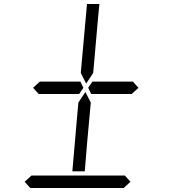

<svg xmlns="http://www.w3.org/2000/svg" viewBox="-20 -938 856 958"><path d="M381 -531 396 -500 375 -469H374H353H352H242H178H173L145 -500L179 -531H184H231H358H359H380ZM403 -83H341L367 -382L371 -426L406 -479L433 -426L415 -229ZM671 -500 637 -469H635H632H458H456H436H435L420 -500L441 -531H464H587H643L659 -513ZM414 -918H476L470 -857L445 -574L410 -521L383 -574L387 -618ZM631 -31 597 0H131L103 -31L137 -62H158H339H401H582H603Z"/></svg>

Font: DSEG14 Classic
Style: Light Italic
Weight: 300
Designer: Keshikan(Twitter:@keshinomi_88pro)
Version: Version 0.46